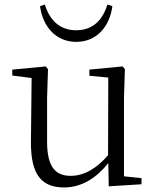

<svg xmlns="http://www.w3.org/2000/svg" viewBox="-20 -810 688 844"><path d="M156 -783C167 -697 223 -626 315 -626C408 -626 463 -697 474 -783L452 -790C432 -724 390 -677 315 -677C241 -677 198 -723 177 -790ZM458 9 602 0V-27L525 -35V-379L529 -506L519 -518L373 -504V-477L456 -469L455 -128C407 -71 350 -37 291 -37C224 -37 187 -76 187 -187V-379L191 -506L181 -518L34 -504V-478L119 -467L116 -185C115 -37 167 14 262 14C340 14 405 -29 456 -93Z"/></svg>

Font: Noto Serif CJK SC Light
Style: Regular
Weight: 300
Designer: Ryoko NISHIZUKA 西塚涼子 (kana & ideographs); Frank Grießhammer (Latin, Greek & Cyrillic); Wenlong ZHANG 张文龙 (bopomofo); San
Foundry: Adobe
Version: Version 2.001;hotconv 1.1.0;makeotfexe 2.6.0